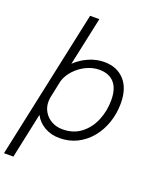

<svg xmlns="http://www.w3.org/2000/svg" viewBox="-195 -888 998 1211"><g transform="rotate(20 304.0 -282.0)"><path d="M-18 218.5 196 -781.5H258L188.5 -457Q227.5 -494.5 278 -516.5Q328.5 -538.5 381 -538.5Q466 -538.5 516.5 -483.8Q567 -429 567 -328.5Q567 -260 546 -198.8Q525 -137.5 486.5 -90.8Q448 -44 394.8 -17.2Q341.5 9.5 276.5 9.5Q220 9.5 176 -16Q132 -41.5 109.5 -85L45 218.5ZM134 -183.5Q134 -145.5 152.5 -115Q171 -84.5 203.2 -66.8Q235.5 -49 276.5 -49Q348.5 -49 399.2 -87.8Q450 -126.5 476.8 -190Q503.5 -253.5 503.5 -327Q503.5 -403 468.8 -442.5Q434 -482 368.5 -482Q324.5 -482 281.8 -461.5Q239 -441 206.8 -406.5Q174.5 -372 161.5 -330L136 -209Q134 -194 134 -183.5Z"/></g></svg>

Font: Epilogue Light
Style: Italic
Weight: 300
Italic angle: -12°
Designer: Tyler Finck
Foundry: Etcetera Type Co
Version: Version 2.111; ttfautohint (v1.8.3)